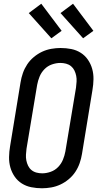

<svg xmlns="http://www.w3.org/2000/svg" viewBox="-20 -1000 540 1028"><path d="M205 8Q176 8 148 2.5Q120 -3 97 -17.5Q74 -32 58.5 -54.5Q43 -77 35.5 -103.5Q28 -130 28.5 -159Q29 -188 34 -217L90 -559Q94 -584 102.5 -608.5Q111 -633 125.5 -655Q140 -677 161 -694.5Q182 -712 205.5 -723Q229 -734 254.5 -738.5Q280 -743 304 -743Q334 -743 361.5 -737.5Q389 -732 412 -717.5Q435 -703 450.5 -680.5Q466 -658 473.5 -631.5Q481 -605 480.5 -576Q480 -547 475 -518L419 -176Q415 -151 406.5 -126.5Q398 -102 383.5 -80Q369 -58 348 -40.5Q327 -23 303.5 -12Q280 -1 254.5 3.5Q229 8 205 8ZM206 -72Q228 -72 251 -80Q274 -88 291 -105.5Q308 -123 317 -145Q326 -167 330 -189L387 -531Q389 -547 390 -563Q391 -579 388 -594Q385 -609 378.5 -622.5Q372 -636 360.5 -645.5Q349 -655 334 -659Q319 -663 303 -663Q281 -663 258 -655Q235 -647 218 -629.5Q201 -612 192 -590Q183 -568 179 -546L122 -204Q120 -188 119 -172Q118 -156 121 -141Q124 -126 130.5 -112.5Q137 -99 148.5 -89.5Q160 -80 175 -76Q190 -72 206 -72ZM425 -795 304 -930 371 -980 480 -835ZM255 -795 134 -930 201 -980 310 -835Z"/></svg>

Font: Iosevka SS04 Medium
Style: Italic
Weight: 500
Italic angle: -9°
Monospace: yes
Designer: Belleve Invis
Foundry: Belleve Invis
Version: Version 19.0.0; ttfautohint (v1.8.4)